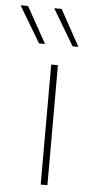

<svg xmlns="http://www.w3.org/2000/svg" viewBox="-114 -766 368 797"><g transform="rotate(5 70.0 -367.0)"><path d="M54 -583H29L-61 -734H-30ZM193 -583H169L79 -734H110ZM115 -500V0H87V-500Z"/></g></svg>

Font: Elaine Sans ExtraLight
Style: Regular
Weight: 275
Designer: Wei Huang
Foundry: Wei Huang
Version: Version 2.001;December 24, 2019;FontCreator 12.0.0.2547 64-b